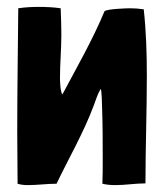

<svg xmlns="http://www.w3.org/2000/svg" viewBox="-20 -528 476 557"><path d="M61 9C89 9 116 5 144 5C180 -70 223 -144 252 -222C258 -238 263 -255 272 -270C275 -269 276 -225 276 -221C278 -169 278 -117 278 -65C278 -39 278 -18 277 5C289 8 302 9 316 9C344 9 373 4 402 4C402 -100 406 -204 406 -308C406 -372 404 -437 397 -501C384 -503 370 -504 357 -504C347 -504 287 -502 283 -495C249 -413 203 -333 161 -254C155 -261 154 -293 154 -302C154 -343 158 -386 158 -427C158 -453 157 -478 156 -504C136 -507 114 -508 92 -508C73 -508 53 -507 33 -504C32 -386 30 -267 30 -149C30 -98 31 -45 31 5C40 8 51 9 61 9Z"/></svg>

Font: HEYCLAY
Style: Regular
Weight: 400
Designer: Marcelo Magalhaes
Foundry: Marcelo Magalhães
Version: Version 1.300;hotconv 1.0.109;makeotfexe 2.5.65596